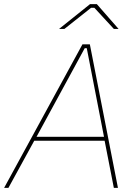

<svg xmlns="http://www.w3.org/2000/svg" viewBox="-51 -916 656 936"><path d="M-31 0H-10L116 -230H459L504 0H524L387 -700H351ZM237 -775H263L393 -878H409L504 -775H527L421 -896H388ZM127 -249 362 -681H372L456 -249Z"/></svg>

Font: Fixel Text 20240404 Thin
Style: Italic
Weight: 100
Width: 4
Italic angle: -10°
Designer: AlfaBravo + MacPaw
Foundry: Kyrylo Tkachov, Marchela Mozhyna, Serhii Makarenko, Maria Weinstein, Zakhar Kryvoshyya
Version: Version 1.211;Glyphs 3.2 (3225)